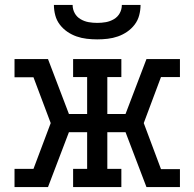

<svg xmlns="http://www.w3.org/2000/svg" viewBox="-20 -760 790 780"><path d="M39 0V-74H116L186 -260L116 -446H39V-520H175L260 -297H334V-447H277V-520H473V-447H416V-297H490L575 -520H711V-447H634L564 -260L634 -73H711V0H575L490 -223H416V-74H473V0H277V-74H334V-223H260L175 0ZM375 -600Q354 -600 332.5 -602.5Q311 -605 291 -612Q271 -619 253.5 -631Q236 -643 223 -660Q210 -677 204.5 -698Q199 -719 199 -740H275Q275 -722 283.5 -706.5Q292 -691 307.5 -682Q323 -673 340 -670Q357 -667 375 -667Q393 -667 410 -670Q427 -673 442.5 -682Q458 -691 466.5 -706.5Q475 -722 475 -740H551Q551 -719 545.5 -698Q540 -677 527 -660Q514 -643 496.5 -631Q479 -619 459 -612Q439 -605 417.5 -602.5Q396 -600 375 -600Z"/></svg>

Font: Iosevka Plex Etoile
Style: Regular
Weight: 400
Designer: Belleve Invis
Foundry: Belleve Invis
Version: Version 25.1.1; ttfautohint (v1.8.4)